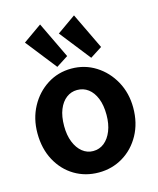

<svg xmlns="http://www.w3.org/2000/svg" viewBox="-109 -787 719 875"><g transform="rotate(-15 250.0 -349.5)"><path d="M249 11Q186 11 135 -19.5Q84 -50 54 -105.5Q24 -161 24 -234Q24 -303 54 -358.5Q84 -414 135 -446.5Q186 -479 249 -479Q312 -479 363.5 -446.5Q415 -414 445.5 -358.5Q476 -303 476 -234Q476 -162 445.5 -106.5Q415 -51 363.5 -20Q312 11 249 11ZM249 -90Q279 -90 301.5 -108Q324 -126 337 -158.5Q350 -191 350 -234Q350 -280 337 -312Q324 -344 301.5 -361Q279 -378 249 -378Q221 -378 198.5 -361Q176 -344 163 -312Q150 -280 150 -234Q150 -191 163 -158.5Q176 -126 198.5 -108Q221 -90 249 -90ZM190 -503 76 -648 164 -710 246 -539ZM350 -503 236 -648 324 -710 406 -539Z"/></g></svg>

Font: Inconsolata ExtraBold
Style: Regular
Weight: 800
Designer: Raph Levien, Cyreal, Brenton Simpson
Foundry: Raph Levien, Cyreal, Google
Version: Version 3.001